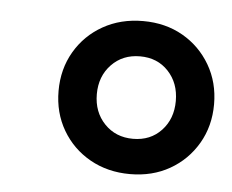

<svg xmlns="http://www.w3.org/2000/svg" viewBox="-34 -751 465 385"><g transform="rotate(5 198.0 -559.0)"><path d="M240 -405Q195 -405 159.5 -425Q124 -445 103.5 -480Q83 -515 83 -559Q83 -603 103.5 -638Q124 -673 159.5 -693Q195 -713 240 -713Q285 -713 320 -693Q355 -673 375.5 -638Q396 -603 396 -559Q396 -515 375.5 -480Q355 -445 320 -425Q285 -405 240 -405ZM240 -476Q275 -476 297 -499.5Q319 -523 319 -559Q319 -595 297 -618.5Q275 -642 240 -642Q205 -642 182.5 -618.5Q160 -595 160 -559Q160 -523 182.5 -499.5Q205 -476 240 -476Z"/></g></svg>

Font: Mulish
Style: Bold Italic
Weight: 700
Italic angle: -9°
Designer: Vernon Adams
Foundry: Vernon Adams
Version: Version 3.603; ttfautohint (v1.8.3)